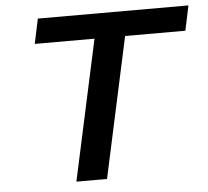

<svg xmlns="http://www.w3.org/2000/svg" viewBox="-49 -710 827 762"><g transform="rotate(-5 364.5 -329.0)"><path d="M729 -658 708 -559H468L347 0H225L346 -559H108L129 -658Z"/></g></svg>

Font: EauTest
Style: Bold Italic
Weight: 700
Italic angle: -12°
Designer: Christian Thalmann (Catharsis Fonts)
Version: Version 0.001;PS 000.001;hotconv 1.0.88;makeotf.lib2.5.64775